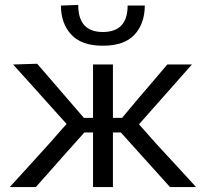

<svg xmlns="http://www.w3.org/2000/svg" viewBox="-20 -757 833 777"><path d="M19.5 0Q59.5 -44 99.5 -87.8Q139.5 -131.5 178.5 -175L249.5 -255.5L189.5 -322Q150 -366 111.5 -409Q73 -452 33 -496L130.5 -499Q161 -463.5 192 -427.8Q223 -392 253.5 -356.5L319.5 -280H356.5V-496H437V-280H474L538 -356.5Q567.5 -391 597.8 -426.2Q628 -461.5 657 -496H756.5Q718 -452.5 679.8 -409Q641.5 -365.5 603.5 -323L542.5 -254L612 -175.5Q652.5 -132 692.8 -88Q733 -44 773.5 0H668Q636 -35.5 605.8 -69Q575.5 -102.5 544.5 -137L469 -221H437V0H356.5V-221H321.5L245.5 -136Q215.5 -101.5 185.2 -67.8Q155 -34 125 0ZM396 -572Q310.5 -572 268.8 -616.5Q227 -661 226.5 -734.5L296.5 -737Q296.5 -627.5 396 -627.5Q496.5 -627.5 496.5 -734.5H566Q565.5 -661 524.2 -616.5Q483 -572 396 -572Z"/></svg>

Font: Commissioner
Style: Regular
Weight: 400
Designer: Kostas Bartsokas
Foundry: Kostas Bartsokas
Version: Version 1.000; ttfautohint (v1.8.3)